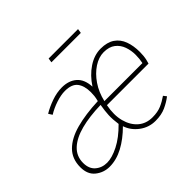

<svg xmlns="http://www.w3.org/2000/svg" viewBox="-152 -857 1071 1071"><g transform="rotate(-45 383.0 -322.0)"><path d="M158 12Q112 12 76 -16.5Q40 -45 40 -102Q40 -168 81 -209Q122 -250 196 -270Q270 -290 370 -294Q375 -314 376.5 -327.5Q378 -341 378 -356Q378 -407 356 -435.5Q334 -464 280 -464Q249 -464 209.5 -451Q170 -438 138 -418L124 -440Q157 -460 199.5 -475Q242 -490 282 -490Q336 -490 369.5 -461Q403 -432 406 -372Q441 -426 489 -458Q537 -490 588 -490Q639 -490 670.5 -468.5Q702 -447 716 -409Q730 -371 730 -322Q730 -306 728.5 -291.5Q727 -277 724 -264.5Q721 -252 718 -242H390Q377 -176 390.5 -124.5Q404 -73 438 -43.5Q472 -14 522 -14Q563 -14 592 -26.5Q621 -39 648 -58L662 -40Q635 -19 601 -3.5Q567 12 520 12Q468 12 426.5 -19Q385 -50 370 -96Q319 -45 265.5 -16.5Q212 12 158 12ZM164 -14Q203 -14 255.5 -40.5Q308 -67 362 -122Q356 -164 357.5 -196Q359 -228 366 -268Q277 -266 210 -248.5Q143 -231 105.5 -196Q68 -161 68 -108Q68 -62 96 -38Q124 -14 164 -14ZM396 -268H696Q699 -283 700.5 -297.5Q702 -312 702 -328Q702 -362 691 -393Q680 -424 654.5 -444Q629 -464 586 -464Q547 -464 508 -438.5Q469 -413 439 -369Q409 -325 396 -268ZM340 -630 344 -656H576L572 -630Z"/></g></svg>

Font: Source Sans 3 VF
Style: Italic
Weight: 200
Italic angle: -11°
Designer: Paul D. Hunt
Foundry: Adobe Systems Incorporated
Version: Version 3.042;hotconv 1.0.118;makeotfexe 2.5.65603